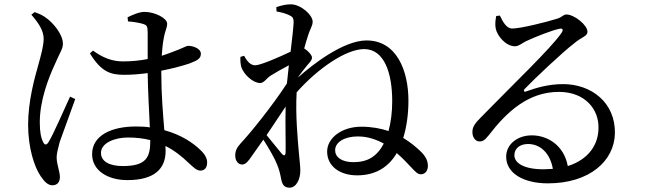

<svg xmlns="http://www.w3.org/2000/svg" viewBox="-20 -815 3040 888"><path d="M125 -747C158 -709 182 -674 182 -635C181 -599 170 -562 157 -514C140 -454 110 -348 110 -237C110 -132 139 -41 169 1C185 25 202 42 222 42C245 42 257 27 257 4C257 -23 242 -55 242 -87C242 -103 247 -124 256 -158C269 -194 309 -304 328 -357L304 -368C280 -317 226 -191 204 -157C195 -143 186 -144 180 -157C170 -176 164 -203 164 -249C164 -352 205 -455 232 -514C256 -570 271 -589 271 -612C271 -659 222 -711 199 -728C179 -744 165 -750 140 -759ZM675 -167V-163C675 -86 655 -47 548 -47C492 -47 447 -65 447 -108C447 -154 511 -179 571 -179C609 -179 644 -175 675 -167ZM572 -716C598 -714 623 -710 643 -704C658 -699 663 -694 663 -666V-542C628 -535 590 -531 548 -531C496 -531 453 -550 410 -581L396 -568C449 -481 493 -469 555 -469C590 -469 627 -472 663 -477C664 -396 670 -296 673 -226C653 -229 631 -230 608 -230C498 -230 406 -190 406 -102C406 -25 480 18 569 18C695 18 746 -35 746 -117L745 -140C785 -120 820 -93 854 -60C877 -39 890 -26 907 -26C927 -26 938 -40 938 -64C938 -83 927 -103 906 -122C875 -152 821 -191 740 -213C734 -285 726 -378 726 -478V-488C783 -499 832 -513 858 -522C894 -536 909 -544 909 -567C909 -590 874 -603 850 -603C841 -603 824 -591 773 -573C761 -568 746 -563 728 -557C730 -588 733 -616 737 -636C744 -677 753 -684 753 -706C753 -730 698 -760 648 -760C624 -760 592 -746 570 -735Z M1233 -466C1254 -479 1285 -497 1316 -513L1307 -429C1238 -323 1135 -196 1093 -152C1074 -131 1068 -116 1068 -95C1068 -70 1083 -54 1100 -54C1118 -55 1129 -71 1143 -91L1198 -169C1224 -129 1253 -78 1262 -53C1272 -29 1276 -10 1281 16C1286 40 1296 53 1319 53C1350 53 1369 15 1369 -26C1369 -50 1364 -82 1362 -112C1357 -169 1346 -284 1352 -388C1450 -499 1581 -588 1664 -588C1758 -588 1794 -476 1794 -347C1794 -297 1788 -250 1777 -209C1741 -221 1699 -229 1651 -229C1561 -229 1493 -177 1493 -114C1493 -46 1552 -4 1632 -4C1722 -4 1780 -47 1815 -107C1843 -83 1865 -59 1879 -44C1901 -21 1912 -8 1927 -9C1947 -9 1959 -26 1959 -48C1959 -74 1946 -96 1922 -118C1905 -134 1880 -156 1845 -177C1860 -226 1869 -285 1869 -349C1869 -488 1815 -628 1675 -628C1568 -628 1422 -514 1360 -458V-460C1374 -479 1387 -497 1400 -512C1414 -528 1423 -537 1423 -549C1423 -560 1404 -581 1387 -591C1393 -614 1399 -633 1403 -645C1414 -683 1426 -694 1426 -715C1426 -746 1371 -795 1325 -795C1301 -795 1279 -789 1258 -782L1259 -762C1283 -758 1302 -752 1315 -746C1333 -738 1338 -733 1338 -711C1337 -685 1331 -636 1324 -576C1274 -552 1185 -513 1160 -513C1140 -513 1124 -529 1109 -557L1092 -552C1091 -536 1092 -521 1096 -505C1107 -471 1150 -431 1183 -431C1202 -431 1212 -453 1233 -466ZM1755 -151C1724 -92 1681 -65 1615 -65C1559 -65 1530 -89 1530 -120C1530 -158 1574 -184 1635 -184C1680 -184 1720 -170 1755 -151ZM1301 -322C1299 -238 1302 -155 1301 -111C1300 -94 1294 -93 1284 -103L1213 -190Z M2349 -683C2323 -683 2306 -713 2292 -743L2275 -741C2271 -720 2269 -700 2273 -682C2279 -651 2318 -601 2362 -601C2380 -601 2395 -616 2414 -625C2455 -644 2535 -676 2568 -682C2581 -685 2588 -679 2577 -663C2532 -595 2343 -415 2203 -271C2177 -245 2166 -229 2165 -208C2163 -180 2180 -161 2196 -161C2213 -160 2222 -167 2240 -189C2324 -298 2423 -390 2565 -390C2686 -390 2751 -309 2748 -221C2747 -146 2702 -77 2606 -47C2588 -145 2510 -189 2440 -189C2372 -189 2321 -147 2321 -90C2321 -14 2401 33 2514 33C2708 33 2822 -72 2824 -199C2826 -341 2715 -426 2584 -426C2513 -426 2455 -407 2413 -392C2404 -388 2399 -396 2407 -404C2451 -450 2581 -573 2636 -615C2670 -644 2697 -647 2697 -668C2697 -700 2635 -748 2600 -748C2584 -748 2582 -736 2555 -728C2508 -713 2387 -683 2349 -683ZM2537 -34 2494 -32C2403 -32 2359 -61 2359 -97C2359 -129 2385 -149 2422 -149C2478 -149 2524 -108 2537 -34Z"/></svg>

Font: Noto Serif CJK SC Medium
Style: Regular
Weight: 500
Designer: Ryoko NISHIZUKA 西塚涼子 (kana & ideographs); Frank Grießhammer (Latin, Greek & Cyrillic); Wenlong ZHANG 张文龙 (bopomofo); San
Foundry: Adobe
Version: Version 2.001;hotconv 1.1.0;makeotfexe 2.6.0